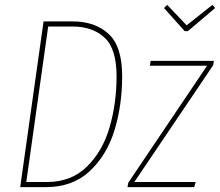

<svg xmlns="http://www.w3.org/2000/svg" viewBox="-20 -769 904 789"><path d="M482 -456Q482 -337 450.5 -234Q419 -131 348.5 -65.5Q278 0 169 0H63L159 -681H279Q370 -681 426 -630Q482 -579 482 -456ZM178 -660 88 -21H172Q273 -21 337.5 -84.5Q402 -148 430.5 -246.5Q459 -345 459 -456Q459 -569 409.5 -614.5Q360 -660 279 -660ZM859 -519 856 -501 532 -21H784L778 0H504L507 -18L831 -499H596L599 -519ZM853 -749 864 -736 752 -641H739L654 -736L667 -749L747 -665Z"/></svg>

Font: Fira Sans Extra Condensed Thin
Style: Italic
Weight: 250
Width: 3
Italic angle: -8°
Designer: Carrois Corporate & Edenspiekermann AG
Foundry: Carrois Corporate GbR & Edenspiekermann AG
Version: Version 4.203